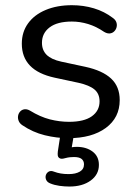

<svg xmlns="http://www.w3.org/2000/svg" viewBox="-20 -515 521 728"><path d="M239.8 8.9Q195.2 8.9 149.8 -2.2Q104.5 -13.3 64.9 -40.1Q54.7 -46.9 50.9 -56.4Q47 -65.9 48.5 -75.5Q50 -85 56.4 -92.1Q62.8 -99.2 72.6 -100.6Q82.3 -102 93.6 -95.6Q132.5 -71.8 169.1 -62.4Q205.7 -53.1 241.8 -53.1Q298.8 -53.1 328.2 -74.1Q357.5 -95.1 357.5 -130.6Q357.5 -159.4 338.3 -175.6Q319.1 -191.8 278 -201L187 -220.5Q124.5 -234.1 93.6 -266.3Q62.7 -298.5 62.7 -349.4Q62.7 -393.7 86.5 -426.5Q110.4 -459.4 153.4 -477.3Q196.4 -495.3 252.6 -495.3Q296.6 -495.3 336.2 -483.4Q375.8 -471.5 407.5 -447.3Q417.7 -440.3 421.1 -430.8Q424.5 -421.2 422 -411.7Q419.6 -402.2 412.7 -395.7Q405.8 -389.1 396 -388.2Q386.2 -387.3 374.5 -394.3Q345.1 -414.5 314.2 -423.9Q283.3 -433.3 252.6 -433.3Q197.2 -433.3 168.1 -411.2Q139.1 -389.2 139.1 -352.7Q139.1 -324.8 156.8 -307.1Q174.5 -289.4 212.5 -281.2L303.5 -261.7Q368.5 -247.6 401.2 -217.2Q433.9 -186.7 433.9 -135.4Q433.9 -68.8 381.2 -29.9Q328.4 8.9 239.8 8.9ZM242.9 192.3Q224.9 192.3 205.3 189.6Q185.6 186.8 170.2 180.3Q158.9 175.8 155 166.7Q151.1 157.6 154 148.7Q157 139.9 165.1 135.5Q173.2 131.1 185.1 136Q197 140.5 210.3 142.8Q223.7 145.1 240.3 145.1Q266.8 145.1 282.7 135.7Q298.5 126.4 298.5 108.2Q298.5 95.1 289.5 87.7Q280.5 80.4 260.5 80.4Q253 80.4 245.2 81.2Q237.4 81.9 227.8 84.5Q219.2 87 214 87Q208.8 87.1 203.8 83.6Q199.8 80.1 199 74.4Q198.3 68.7 199.3 59.2L211.4 -20H263L250 55.5L225.4 49.2Q237.4 45.8 249.1 43.8Q260.9 41.8 270.9 41.8Q307.1 41.8 331 59.7Q355 77.7 355 110.1Q355 146.9 323.8 169.6Q292.7 192.3 242.9 192.3Z"/></svg>

Font: Nunito ExtraLight
Style: Regular
Weight: 200
Designer: Vernon Adams
Foundry: Vernon Adams
Version: Version 3.602